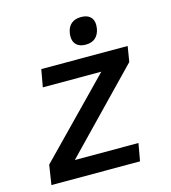

<svg xmlns="http://www.w3.org/2000/svg" viewBox="-110 -831 821 921"><g transform="rotate(-15 300.0 -371.0)"><path d="M46.5 -97.5 403.5 -463.5H113L128.5 -550H557.5L545 -473.5L171 -87H487L471.5 0H31.5ZM304 -665Q304 -673.5 305.5 -682.5Q310.5 -712 328.8 -727Q347 -742 376.5 -742Q406.5 -742 422.2 -727.5Q438 -713 438 -686.5Q438 -678.5 436.5 -668.5Q431 -639 413.2 -623.5Q395.5 -608 365.5 -608Q336 -608 320 -623Q304 -638 304 -665Z"/></g></svg>

Font: JuliaMono Medium
Style: Italic
Weight: 500
Italic angle: -9°
Monospace: yes
Designer: cormullion
Foundry: corm
Version: Version 0.054; ttfautohint (v1.8.4)